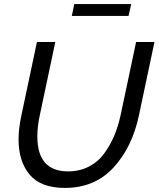

<svg xmlns="http://www.w3.org/2000/svg" viewBox="-20 -916 777 941"><path d="M332 -838 344 -896H623L610 -838ZM71 -232Q71 -287 85 -351L161 -710H251L175 -351Q163 -297 163 -247Q163 -76 314 -76Q369 -76 414.5 -99Q460 -122 490 -163Q520 -204 539.5 -250Q559 -296 571 -351L647 -710H737L661 -351Q628 -194 536 -94.5Q444 5 298 5Q180 5 125.5 -60Q71 -125 71 -232Z"/></svg>

Font: Raleway-v4020 Medium
Style: Italic
Weight: 500
Italic angle: -12°
Designer: Matt McInerney, Pablo Impallari, Rodrigo Fuenzalida
Foundry: Matt McInerney, Pablo Impallari, Rodrigo Fuenzalida
Version: Version 4.020;PS 004.020;hotconv 1.0.88;makeotf.lib2.5.64775